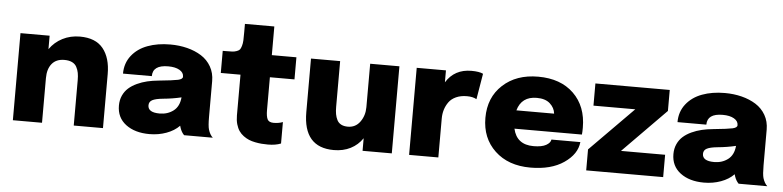

<svg xmlns="http://www.w3.org/2000/svg" viewBox="-44 -930 4757 1166"><g transform="rotate(5 2334.5 -347.0)"><path d="M55.7 0V-530.8H233.4V-448.7Q264.2 -492.7 312 -517.1Q359.9 -541.5 417.5 -541.5Q513.2 -541.5 559.1 -484.9Q605 -428.2 605 -329.1V0H426.8V-276.9Q426.8 -301.8 423.3 -320.6Q419.9 -339.4 410.6 -356.7Q401.4 -374 382.6 -383.1Q363.8 -392.1 335.9 -392.1Q286.1 -392.1 259.8 -360.1Q233.4 -328.1 233.4 -272V0Z M888.7 11.7Q799.8 11.7 744.6 -30Q689.5 -71.8 689.5 -145Q689.5 -178.7 701.9 -206.1Q714.4 -233.4 735.6 -252.2Q756.8 -271 786.4 -284.7Q815.9 -298.3 847.9 -305.9Q879.9 -313.5 916.5 -316.9Q1005.9 -325.7 1033.9 -332Q1062 -338.4 1062 -353V-354Q1062 -378.4 1036.4 -393.3Q1010.7 -408.2 967.3 -408.2Q873 -408.2 873 -340.3H697.3Q697.3 -403.8 733.6 -450.2Q770 -496.6 830.8 -519Q891.6 -541.5 968.8 -541.5Q1023.4 -541.5 1071.8 -529.3Q1120.1 -517.1 1158.2 -493.2Q1196.3 -469.2 1218.5 -430.4Q1240.7 -391.6 1240.7 -342.3V-124.5Q1240.7 -68.8 1247.1 -47.4Q1256.3 -16.6 1274.4 0H1099.6Q1083.5 -16.1 1074.7 -42Q1071.8 -50.8 1070.8 -55.2Q1040 -23.4 991.9 -5.9Q943.8 11.7 888.7 11.7ZM939.9 -118.2Q988.3 -118.2 1023.7 -145Q1059.1 -171.9 1064 -227.5Q1010.3 -214.8 952.6 -209.5Q907.7 -205.1 887.9 -194.6Q868.2 -184.1 868.2 -162.1Q868.2 -118.2 939.9 -118.2Z M1611.3 12.2Q1590.8 12.2 1572.8 10.7Q1554.7 9.3 1533.4 5.1Q1512.2 1 1495.1 -6.1Q1478 -13.2 1461.4 -25.4Q1444.8 -37.6 1433.6 -54Q1422.4 -70.3 1415.5 -94.2Q1408.7 -118.2 1408.7 -147.5V-396H1288.6V-530.8H1306.6Q1333 -530.8 1346.7 -531.5Q1360.4 -532.2 1373.8 -537.1Q1387.2 -542 1392.6 -548.8Q1397.9 -555.7 1402.6 -571.3Q1407.2 -586.9 1408 -605.7Q1408.7 -624.5 1408.7 -656.7V-705.6H1587.9V-530.8H1737.8V-396H1587.9V-195.3Q1587.9 -158.2 1596.7 -140.1Q1605.5 -122.1 1634.3 -122.1Q1666 -122.1 1690.4 -131.8V-1Q1657.7 12.2 1611.3 12.2Z M2012.7 10.7Q1826.7 10.7 1826.7 -204.6V-530.8H2004.4V-252Q2004.4 -226.6 2007.8 -207.8Q2011.2 -189 2019.5 -172.4Q2027.8 -155.8 2044.4 -147Q2061 -138.2 2085.4 -138.2Q2132.3 -138.2 2159.9 -176.5Q2187.5 -214.8 2187.5 -266.1V-530.8H2365.7V0H2187.5V-76.7Q2159.2 -34.7 2114.5 -12Q2069.8 10.7 2012.7 10.7Z M2471.2 0V-530.8H2649.4V-458Q2701.2 -541.5 2804.2 -541.5Q2852.1 -541.5 2875.5 -529.8L2849.1 -372.6Q2826.7 -385.7 2790.5 -385.7Q2752.4 -385.7 2724.1 -372.8Q2695.8 -359.9 2680.2 -337.9Q2664.6 -315.9 2657 -290.8Q2649.4 -265.6 2649.4 -237.3V0Z M3500.5 -168Q3493.2 -94.2 3415.3 -40.8Q3337.4 12.7 3211.4 12.7Q3076.2 12.7 2994.6 -64.2Q2913.1 -141.1 2913.1 -264.6Q2913.1 -389.2 2995.6 -465.3Q3078.1 -541.5 3211.4 -541.5Q3348.1 -541.5 3428 -464.1Q3507.8 -386.7 3507.8 -256.3Q3507.8 -230 3505.9 -214.4H3094.7Q3116.2 -118.7 3218.8 -118.7Q3269.5 -118.7 3295.7 -133.5Q3321.8 -148.4 3324.2 -168ZM3213.9 -412.6Q3121.1 -412.6 3096.7 -326.2H3326.7Q3322.8 -361.8 3294.4 -387.2Q3266.1 -412.6 3213.9 -412.6Z M4020 -136.2V0H3550.8V-127.9L3815.4 -395.5H3560.5V-530.8H4013.7V-402.8L3751 -136.2Z M4269 11.7Q4180.2 11.7 4125 -30Q4069.8 -71.8 4069.8 -145Q4069.8 -178.7 4082.3 -206.1Q4094.7 -233.4 4116 -252.2Q4137.2 -271 4166.7 -284.7Q4196.3 -298.3 4228.3 -305.9Q4260.3 -313.5 4296.9 -316.9Q4386.2 -325.7 4414.3 -332Q4442.4 -338.4 4442.4 -353V-354Q4442.4 -378.4 4416.7 -393.3Q4391.1 -408.2 4347.7 -408.2Q4253.4 -408.2 4253.4 -340.3H4077.6Q4077.6 -403.8 4114 -450.2Q4150.4 -496.6 4211.2 -519Q4272 -541.5 4349.1 -541.5Q4403.8 -541.5 4452.1 -529.3Q4500.5 -517.1 4538.6 -493.2Q4576.7 -469.2 4598.9 -430.4Q4621.1 -391.6 4621.1 -342.3V-124.5Q4621.1 -68.8 4627.4 -47.4Q4636.7 -16.6 4654.8 0H4480Q4463.9 -16.1 4455.1 -42Q4452.1 -50.8 4451.2 -55.2Q4420.4 -23.4 4372.3 -5.9Q4324.2 11.7 4269 11.7ZM4320.3 -118.2Q4368.7 -118.2 4404.1 -145Q4439.5 -171.9 4444.3 -227.5Q4390.6 -214.8 4333 -209.5Q4288.1 -205.1 4268.3 -194.6Q4248.5 -184.1 4248.5 -162.1Q4248.5 -118.2 4320.3 -118.2Z"/></g></svg>

Font: Epilogue ExtraBold
Style: Regular
Weight: 800
Designer: Tyler Finck
Foundry: Etcetera Type Co
Version: Version 2.112